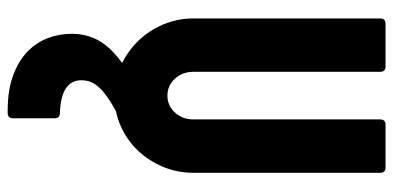

<svg xmlns="http://www.w3.org/2000/svg" viewBox="-282 -454 1024 500"><g transform="rotate(90 230.0 -204.0)"><path d="M229 10Q188 10 151.5 -6.5Q115 -23 87.5 -51Q60 -79 44 -116.5Q28 -154 28 -196V-682Q28 -696 42 -696H153Q167 -696 167 -682V-196Q167 -167 185 -147.5Q203 -128 229 -128Q255 -128 273 -147.5Q291 -167 291 -196V-682Q291 -696 305 -696H416Q430 -696 430 -682V-196Q430 -153 414 -115.5Q398 -78 371 -50Q344 -22 307.5 -6Q271 10 229 10ZM268 288Q215 288 177 274Q139 260 115 237Q91 214 79.5 184Q68 154 68 121Q68 57 117 12Q166 -33 244 -64L292 -6Q261 10 241 23Q221 36 209.5 48Q198 60 193.5 71.5Q189 83 189 96Q189 149 274 152Q288 152 288 166V274Q288 288 274 288Z"/></g></svg>

Font: AL Dynamic
Style: Bold
Weight: 700
Version: Version 1.000; ttfautohint (v1.8.2) -l 8 -r 50 -G 200 -x 14 